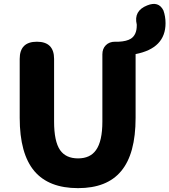

<svg xmlns="http://www.w3.org/2000/svg" viewBox="-20 -960 877 994"><path d="M384 14Q233 14 158 -74Q82 -164 82 -350V-655Q82 -744 171 -744Q260 -744 260 -655V-331Q260 -228 291 -183Q321 -140 384 -140Q447 -140 477 -183Q510 -229 510 -331V-537V-679Q510 -708 528 -726Q546 -744 575 -744H594Q636 -746 658 -760Q688 -780 688 -828Q688 -831 688 -833Q671 -904 742 -932Q801 -956 826 -906Q837 -875 837 -840Q837 -710 682 -680V-350Q682 -163 607 -74Q534 14 384 14Z"/></svg>

Font: GenSenRounded TW H
Style: Regular
Weight: 900
Version: Version 1.501;PS 1;hotconv 16.6.51;makeotf.lib2.5.65220